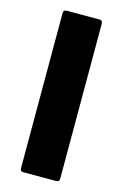

<svg xmlns="http://www.w3.org/2000/svg" viewBox="-105 -703 480 752"><g transform="rotate(15 135.5 -327.5)"><path d="M69 0Q56 0 56 -14V-641Q56 -655 69 -655H203Q215 -655 215 -641V-14Q215 0 203 0Z"/></g></svg>

Font: Sofia Sans Semi Condensed Black
Style: Regular
Weight: 900
Designer: Botio Nikoltchev, Ani Petrova
Foundry: lettersoup
Version: Version 4.100; ttfautohint (v1.8.4.7-5d5b)